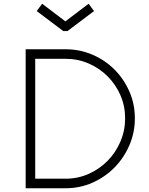

<svg xmlns="http://www.w3.org/2000/svg" viewBox="-20 -1019 797 1025"><path d="M205 -999 329 -905 453 -999 482 -960 340 -853H318L176 -960ZM700 -387Q700 -311 670.5 -243Q641 -175 590.5 -124Q540 -73 473 -43.5Q406 -14 330 -14H117V-756H330Q406 -756 473.5 -727Q541 -698 591 -648Q641 -598 670.5 -531Q700 -464 700 -387ZM330 -65Q396 -65 454 -91Q512 -117 555 -161Q598 -205 623 -263.5Q648 -322 648 -387Q648 -453 623 -510.5Q598 -568 554.5 -611.5Q511 -655 453.5 -680Q396 -705 330 -705H168V-65Z"/></svg>

Font: Leon Sans
Style: Light
Weight: 300
Designer: Jongmin Kim
Version: Version 1.2